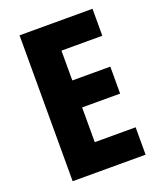

<svg xmlns="http://www.w3.org/2000/svg" viewBox="-134 -798 736 883"><g transform="rotate(-20 234.5 -357.0)"><path d="M425 0V-134H225V-304H411V-436H225V-582H425V-714H68V0Z"/></g></svg>

Font: Noto Sans Khmer Condensed ExtraBold
Style: Regular
Weight: 800
Width: 3
Designer: Danh Hong and the Monotype Design Team
Foundry: Monotype Imaging Inc.
Version: Version 2.004